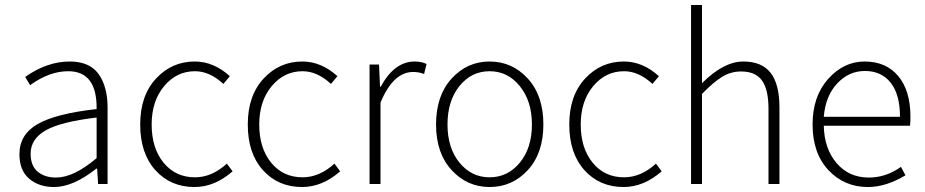

<svg xmlns="http://www.w3.org/2000/svg" viewBox="-20 -739 3714 771"><path d="M197 12Q136 12 97 -21.5Q58 -55 58 -120Q58 -199 131.5 -241Q205 -283 368 -301Q370 -453 254 -453Q178 -453 101 -397L81 -430Q169 -492 260 -492Q340 -492 376 -441.5Q412 -391 412 -307V0H374L370 -62H367Q274 12 197 12ZM205 -26Q276 -26 368 -104V-267Q224 -250 163.5 -215.5Q103 -181 103 -122Q103 -73 131.5 -49.5Q160 -26 205 -26Z M761 12Q665 12 604 -55.5Q543 -123 543 -239Q543 -355 606.5 -423.5Q670 -492 762 -492Q838 -492 903 -433L877 -402Q822 -453 763 -453Q689 -453 639 -393Q589 -333 589 -239Q589 -144 637 -85.5Q685 -27 763 -27Q831 -27 891 -82L914 -51Q842 12 761 12Z M1193 12Q1097 12 1036 -55.5Q975 -123 975 -239Q975 -355 1038.5 -423.5Q1102 -492 1194 -492Q1270 -492 1335 -433L1309 -402Q1254 -453 1195 -453Q1121 -453 1071 -393Q1021 -333 1021 -239Q1021 -144 1069 -85.5Q1117 -27 1195 -27Q1263 -27 1323 -82L1346 -51Q1274 12 1193 12Z M1464 0V-480H1502L1506 -391H1509Q1564 -492 1645 -492Q1673 -492 1693 -482L1683 -442Q1662 -450 1639 -450Q1559 -450 1508 -327V0Z M1946 12Q1856 12 1793.5 -56Q1731 -124 1731 -239Q1731 -355 1793.5 -423.5Q1856 -492 1946 -492Q2037 -492 2099.5 -423.5Q2162 -355 2162 -239Q2162 -124 2099.5 -56Q2037 12 1946 12ZM1777 -239Q1777 -145 1825 -86Q1873 -27 1946 -27Q2019 -27 2067.5 -86Q2116 -145 2116 -239Q2116 -333 2067.5 -393Q2019 -453 1946 -453Q1873 -453 1825 -393.5Q1777 -334 1777 -239Z M2484 12Q2388 12 2327 -55.5Q2266 -123 2266 -239Q2266 -355 2329.5 -423.5Q2393 -492 2485 -492Q2561 -492 2626 -433L2600 -402Q2545 -453 2486 -453Q2412 -453 2362 -393Q2312 -333 2312 -239Q2312 -144 2360 -85.5Q2408 -27 2486 -27Q2554 -27 2614 -82L2637 -51Q2565 12 2484 12Z M2755 0V-719H2799V-405Q2886 -492 2965 -492Q3039 -492 3074.5 -446.5Q3110 -401 3110 -308V0H3066V-302Q3066 -379 3040 -415.5Q3014 -452 2956 -452Q2915 -452 2880.5 -431Q2846 -410 2799 -362V0Z M3465 12Q3370 12 3306.5 -56Q3243 -124 3243 -239Q3243 -352 3305.5 -422Q3368 -492 3452 -492Q3538 -492 3587 -433.5Q3636 -375 3636 -270Q3636 -246 3634 -234H3288Q3290 -142 3339.5 -84Q3389 -26 3469 -26Q3538 -26 3598 -69L3616 -35Q3538 12 3465 12ZM3288 -270H3594Q3594 -360 3556.5 -407Q3519 -454 3453 -454Q3389 -454 3342 -404Q3295 -354 3288 -270Z"/></svg>

Font: Toshiba Sans Light
Style: Regular
Weight: 300
Designer: Paul D. Hunt
Foundry: Toshiba Corporation
Version: Version 2.020;PS 2.0;hotconv 1.0.86;makeotf.lib2.5.63406